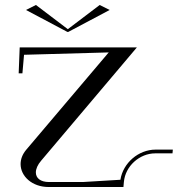

<svg xmlns="http://www.w3.org/2000/svg" viewBox="-20 -750 713 770"><path d="M250.2 -622H253.8L419.8 -710L379.8 -730L252 -633L124.2 -730L84.2 -710ZM54.9 -456H69.9L76.4 -530.3L416 -539.8L85.4 -149.7C69.7 -131.2 62.6 -111.2 62.6 -92C62.6 -43.2 108.7 0 175 0H475L476.8 -20C482.3 -83.5 539.3 -135 602.8 -135H671.8L673.1 -150H604.1C535.4 -150 473.5 -96.6 462.9 -29.1L311.8 -20H176.8C141.7 -20 123.8 -36.1 123.8 -58.5C123.8 -72.5 130.8 -89.1 145.1 -105.7L480.3 -502.3L529 -560H59Z"/></svg>

Font: Galberik
Style: Regular
Weight: 400
Designer: Gluk
Foundry: Gluk
Version: Version 0.50